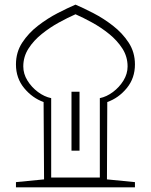

<svg xmlns="http://www.w3.org/2000/svg" viewBox="-20 -797 642 817"><path d="M47.9 0V-22L167.5 -33.7L165.5 -362.8Q117.7 -379.9 82.8 -422.1Q47.9 -464.4 47.9 -522.9Q47.9 -574.7 74.5 -615.5Q101.1 -656.2 141.6 -687.5Q182.1 -718.8 225.1 -741Q268.1 -763.2 301.3 -777.3Q334.5 -763.2 377.4 -741Q420.4 -718.8 460.7 -687.5Q501 -656.2 527.6 -615.5Q554.2 -574.7 554.2 -522.9Q554.2 -464.4 519.5 -422.1Q484.9 -379.9 436.5 -362.8L435.1 -33.7L554.2 -22V0ZM404.8 -41.5V-379.4Q433.6 -385.3 460.7 -405.5Q487.8 -425.8 505.4 -454.3Q522.9 -482.9 522.9 -514.2Q522.9 -555.7 501 -590.1Q479 -624.5 444.6 -652.3Q410.2 -680.2 371.8 -701.2Q333.5 -722.2 301.3 -736.3Q269 -722.2 230.7 -701.2Q192.4 -680.2 157.7 -652.3Q123 -624.5 101.1 -590.1Q79.1 -555.7 79.1 -514.2Q79.1 -482.9 96.7 -454.3Q114.3 -425.8 141.6 -405.5Q168.9 -385.3 197.8 -379.4V-41.5ZM284.2 -406.7H318.4V-155.8H284.2Z"/></svg>

Font: Pinar DS3-Regular
Style: Regular
Weight: 400
Designer: Amin Abedi
Version: Version 2.000